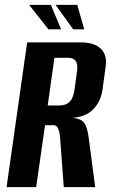

<svg xmlns="http://www.w3.org/2000/svg" viewBox="-20 -764 460 784"><path d="M6.9 0 90.9 -591H306.7Q365.7 -591 392.1 -564.7Q418.6 -538.5 411.3 -491.3L398.6 -398.7Q392.3 -351.9 362.7 -319.8Q333 -287.6 279.7 -283.5L280 -282.8Q313.4 -278.3 325 -260.6Q336.6 -242.9 341.9 -203.7L368.7 0H240.4L225.8 -196.2Q224.9 -212.5 222 -225.1Q219 -237.8 213.6 -245.4Q208.1 -252.9 198.1 -252.9H163.9L127.7 0ZM174.8 -333.3H223.2Q248.6 -333.3 264 -348Q279.3 -362.6 284.3 -398.5L294.2 -470.2Q298.9 -502.3 289 -515.2Q279.1 -528 259.7 -528H202.2ZM323.9 -644.1H278.9L207 -744H295.6ZM229.6 -644.1H177.8L99.1 -744H187.7Z"/></svg>

Font: Alumni Sans Thin
Style: Italic
Weight: 100
Italic angle: -8°
Designer: Robert E. Leuschke
Foundry: Robert E. Leuschke
Version: Version 1.016